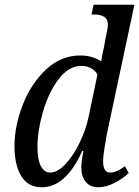

<svg xmlns="http://www.w3.org/2000/svg" viewBox="-20 -780 587 810"><path d="M41 -163Q41 -247 75.5 -336.5Q110 -426 173.5 -486Q237 -546 319 -546Q369 -546 407 -521Q410 -546 418 -578L427 -627Q435 -659 435 -675Q435 -700 419 -709.5Q403 -719 375 -719H366L375 -760H547L431 -215Q426 -189 420.5 -154Q415 -119 415 -100Q415 -52 444 -52Q472 -52 507 -79L523 -50Q499 -27 463.5 -8.5Q428 10 394 10Q361 10 342 -12.5Q323 -35 323 -75Q323 -98 332 -143H327Q258 10 156 10Q98 10 69.5 -37.5Q41 -85 41 -163ZM354 -288 391 -465Q382 -483 363.5 -492.5Q345 -502 324 -502Q269 -502 226.5 -445Q184 -388 161 -307.5Q138 -227 138 -161Q138 -106 152.5 -79Q167 -52 192 -52Q222 -52 255 -86.5Q288 -121 315 -176Q342 -231 354 -288Z"/></svg>

Font: Noto Serif Narrow
Style: Italic
Weight: 400
Width: 4
Italic angle: -12°
Designer: Monotype Design Team
Foundry: Monotype Imaging Inc.
Version: Version 1.001